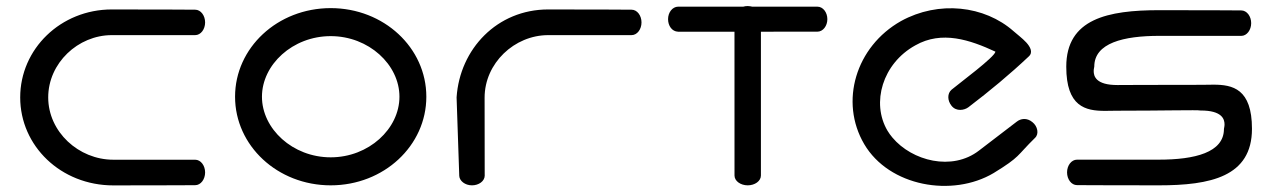

<svg xmlns="http://www.w3.org/2000/svg" viewBox="-20 -612 4206 634"><path d="M349.2 -580.8C180.4 -580.8 46.7 -450.5 46.7 -290.3C46.7 -130.1 180.8 0.2 354.3 0.2C515.8 0.2 624.3 -0.5 624.3 -0.5C643.2 -0.5 657.3 -20.1 657.3 -42.6C657.3 -65.1 643.2 -84.6 624.3 -84.6C624.3 -84.6 465.8 -84.6 354.3 -84.6C239.5 -84.6 139.2 -176.9 139.2 -290.3C139.2 -403.7 237.6 -496 349.2 -496C463.8 -496 624.3 -496 624.3 -496C643.2 -496 657.3 -515.5 657.3 -538C657.3 -560.5 643.2 -580 624.3 -580C624.3 -580 515.2 -580.8 349.2 -580.8Z M1072 -492.7C1197.8 -492.7 1299 -398.4 1299 -292.6C1299 -186.8 1197.8 -92.5 1072 -92.5C946.2 -92.5 845 -186.8 845 -292.6C845 -398.4 946.2 -492.7 1072 -492.7ZM1072 0C1247.6 0 1387.8 -130.9 1387.8 -292.6C1387.8 -454.3 1247.6 -585.2 1072 -585.2C896.4 -585.2 756.2 -454.3 756.2 -292.6C756.2 -130.9 896.4 0 1072 0Z M1580.5 -37.3C1580.5 -61.8 1580.2 -185.6 1580.2 -289.5C1580.2 -403.3 1678.6 -496 1790.2 -496C1904.8 -496 2065.3 -496 2065.3 -496C2084.2 -496 2098.3 -515.5 2098.3 -538C2098.3 -560.5 2084.2 -580 2065.3 -580C2065.3 -580 1956.2 -580.8 1790.2 -580.8C1621.2 -580.8 1498.3 -449.9 1487.7 -290.6L1487.7 -290.4L1487.7 -290.1C1487.7 -289.4 1496.3 -39.6 1496.5 -31.3C1497.2 -14.8 1515.5 0 1538.5 0C1561.1 0 1580.5 -13.9 1580.6 -32.3C1580.6 -34 1580.5 -35.6 1580.5 -37.3Z M2186 -548.7C2186 -526.9 2198.9 -508.1 2218.9 -507.3C2220 -507.2 2302.5 -507.3 2405.3 -507.3C2405.3 -371.9 2405.4 -32.4 2405.4 -32.4C2405.4 -14.1 2425.6 0 2449 0C2472.4 0 2492.6 -13.9 2492.6 -32.5V-507.3C2592.6 -507.3 2679 -507.4 2679 -507.4C2697.7 -507.4 2712 -526.5 2712 -548.7C2712 -570.9 2697.9 -590 2679 -590H2463.8C2460.6 -590.9 2454.1 -592 2449 -592C2443.7 -592 2439.5 -591.5 2434.2 -590H2218.9C2200.3 -589.5 2186 -571 2186 -548.7Z M3397.8 -156.8C3411.5 -169.4 3406.6 -195.1 3389 -208.8C3371 -223.8 3350.5 -220.8 3337.2 -210.1L3212.7 -114.8C3124.2 -46.3 2991.8 -80.4 2926.8 -157.8C2920.7 -165 2915.2 -172.6 2910.5 -180.5C2856.3 -272.2 2894 -402.5 3002.6 -462.3C3090.2 -512 3183.3 -480.2 3267 -441.4C3264.8 -423.6 3148.8 -338.1 3122 -315.7C3107.9 -303.5 3107.8 -280.4 3122.2 -262.5C3137.8 -243 3164.3 -247.7 3178 -258.1C3247.8 -311.2 3314.7 -366.7 3377.2 -425.7C3392.3 -439.5 3381.4 -457.9 3368.9 -471.7C3355.7 -486 3337.2 -499.7 3327.1 -508.8C3230.9 -593.8 3079.5 -611 2955.1 -542.4C2805.8 -458.2 2751.4 -276.2 2833.7 -136.1C2916 3.9 3124.9 40.3 3261.1 -40.6C3350.5 -95.4 3335.8 -96 3397.8 -156.8Z M3670.1 -331.2C3598.5 -331 3591.3 -360.7 3591.5 -377.6C3591.5 -385.6 3593.4 -389 3593.4 -392C3593.4 -470.1 3689.9 -493.6 3808.5 -493.6C3920 -493.6 4078.5 -493.5 4078.5 -493.5C4097.4 -493.5 4111.5 -513.1 4111.5 -535.6C4111.5 -558.1 4097.4 -577.6 4078.5 -577.6C4078.5 -577.6 3970 -578.4 3808.5 -578.4C3638.2 -578.4 3500.9 -550.1 3500.9 -391.7C3500.9 -259.3 3564.8 -245.9 3628.6 -245.9C3641.8 -245.9 3654.9 -246.4 3667.5 -246.4C3821.5 -246.4 3935.7 -249.5 3944.1 -247.1L3944.9 -247.1C4015.9 -247.2 4023.5 -218.1 4023.5 -201.2C4023.5 -193 4021.6 -189.4 4021.6 -186.3C4021.6 -108.2 3925.1 -84.8 3806.5 -84.8C3695 -84.8 3536.5 -84.8 3536.5 -84.8C3517.6 -84.8 3503.5 -65.3 3503.5 -42.8C3503.5 -20.2 3517.6 -0.7 3536.5 -0.7C3536.5 -0.7 3645 0 3806.5 0C3976.8 0 4114.1 -28.2 4114.1 -186.7C4114.1 -319.1 4050.2 -332.5 3986.4 -332.4C3973.2 -332.4 3960.1 -331.9 3947.5 -331.9C3784.7 -331.9 3670.1 -331.2 3670.1 -331.2Z"/></svg>

Font: Hi.
Style: Bold
Weight: 400
Designer: Mew Too, Robert Jablonski
Foundry: Cannot Into Space Fonts
Version: Version 1.996